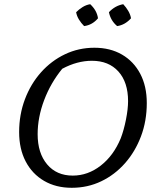

<svg xmlns="http://www.w3.org/2000/svg" viewBox="-20 -884 756 913"><path d="M321 9Q246 9 189.5 -24Q133 -57 102 -116.5Q71 -176 71 -256Q71 -339 98.5 -412Q126 -485 175 -540Q224 -595 289 -626Q354 -657 429 -657Q504 -657 560 -624.5Q616 -592 647 -533Q678 -474 678 -394Q678 -309 650.5 -236Q623 -163 574.5 -108Q526 -53 461.5 -22Q397 9 321 9ZM326 -49Q398 -49 459 -96.5Q520 -144 554 -226Q569 -265 579 -315.5Q589 -366 589 -403Q589 -493 543 -544Q497 -595 417 -595Q347 -595 276 -557Q221 -490 190 -408Q159 -326 159 -246Q159 -156 204 -102.5Q249 -49 326 -49ZM409 -864Q441 -834 446 -797Q419 -765 380 -760Q366 -774 355.5 -791Q345 -808 342 -826Q356 -840 373 -850.5Q390 -861 409 -864ZM566 -864Q580 -849 590 -832Q600 -815 603 -797Q574 -765 537 -760Q506 -786 498 -826Q527 -857 566 -864Z"/></svg>

Font: Piazzolla
Style: Italic
Weight: 400
Italic angle: -11.3°
Designer: Juan Pablo del Peral
Foundry: Huerta Tipografica
Version: Version 1.330